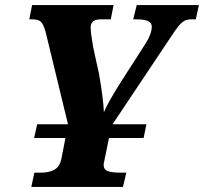

<svg xmlns="http://www.w3.org/2000/svg" viewBox="-20 -734 801 754"><path d="M761 -714 749 -658H732Q716 -658 705 -652.5Q694 -647 681.5 -632Q669 -617 647 -583L422 -246H555L544 -192H408L392 -114Q391 -106 389 -99Q387 -92 387 -87Q387 -68 403.5 -62Q420 -56 453 -56H476L463 0H103L115 -56H141Q174 -56 195 -68.5Q216 -81 222 -115L237 -192H114L126 -246H247L160 -605Q152 -636 142 -647Q132 -658 107 -658H95L106 -714H426L415 -658H375Q336 -658 336 -626Q336 -605 346 -548L369 -443Q386 -345 388 -293Q401 -327 456 -414L551 -562Q576 -601 576 -629Q576 -644 562 -651Q548 -658 515 -658H503L517 -714Z"/></svg>

Font: Noto Serif NarrowExtraBold
Style: Italic
Weight: 800
Width: 4
Italic angle: -12°
Designer: Monotype Design Team
Foundry: Monotype Imaging Inc.
Version: Version 1.001